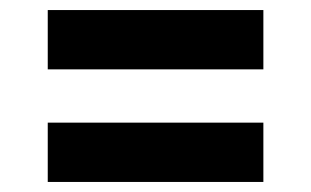

<svg xmlns="http://www.w3.org/2000/svg" viewBox="-20 -481 619 382"><path d="M75 -343V-461H504V-343ZM75 -119V-237H504V-119Z"/></svg>

Font: DM Sans 18pt
Style: Bold
Weight: 700
Designer: Colophon Foundry, Jonny Pinhorn
Foundry: Colophon Foundry
Version: Version 4.004;gftools[0.9.30]